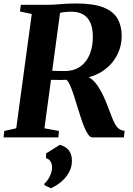

<svg xmlns="http://www.w3.org/2000/svg" viewBox="-29 -770 746 1076"><path d="M-9 0 -5 -36 62 -51 149 -691.5 83 -705.5 87.5 -743H231.5Q262 -743 286.5 -745Q311 -747 337.2 -748.8Q363.5 -750.5 398.5 -750.5Q495 -750.5 550.5 -728.5Q606 -706.5 629.5 -665.8Q653 -625 653 -568.5Q653 -508.5 624.2 -455.8Q595.5 -403 541.5 -368.5Q487.5 -334 410.5 -328L439.5 -344Q464.5 -343.5 485.5 -325.8Q506.5 -308 523.8 -280.8Q541 -253.5 554 -224.5Q567 -195.5 575.5 -172Q586.5 -144 595.5 -120Q604.5 -96 614.2 -77.5Q624 -59 637.2 -48.5Q650.5 -38 669.5 -37L665 0H488Q477 0 465.5 -15.8Q454 -31.5 443.5 -57.2Q433 -83 423.5 -112.5Q412.5 -146 402.2 -180Q392 -214 382 -244Q372 -274 362.2 -295Q352.5 -316 343 -323Q336.5 -322.5 324.5 -322.2Q312.5 -322 298.5 -322.2Q284.5 -322.5 271.2 -322.5Q258 -322.5 248 -322.5L254 -373.5Q261.5 -373.5 273.5 -373Q285.5 -372.5 298.5 -372.2Q311.5 -372 322.5 -372Q333.5 -372 339 -372Q378.5 -373 407.5 -388.8Q436.5 -404.5 455.5 -432Q474.5 -459.5 483.5 -495.5Q492.5 -531.5 491 -572.5Q490 -635 460.2 -669.8Q430.5 -704.5 370 -704.5Q359.5 -704.5 345 -703.5Q330.5 -702.5 315.8 -699.8Q301 -697 290.5 -692L311 -723.5L220 -51L301.5 -36L298 0ZM219.5 267.5 220 259Q231 250 241 234.5Q251 219 257.2 200.8Q263.5 182.5 262.5 166Q262.5 148.5 254.2 134.8Q246 121 229 117V90L306.5 41.5Q341.5 51.5 358 74.2Q374.5 97 374 132Q374 166.5 357.5 196.2Q341 226 314.2 248.5Q287.5 271 256.5 285Z"/></svg>

Font: Merriweather 72pt ExtraBold
Style: Italic
Weight: 800
Italic angle: -7.8°
Version: Version 2.101